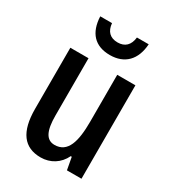

<svg xmlns="http://www.w3.org/2000/svg" viewBox="-184 -851 864 961"><g transform="rotate(30 247.5 -370.5)"><path d="M247 -607C332 -607 383 -659 389 -751H321C316 -705 291 -681 249 -681C205 -681 181 -706 177 -751H109C113 -658 160 -607 247 -607ZM203 10C259 10 307 -20 331 -71H337L350 0H434V-540H329V-269C329 -155 308 -79 232 -79C184 -79 163 -121 163 -209V-540H58V-187C58 -54 107 10 203 10Z"/></g></svg>

Font: Kathrein 67 Medium Condensed
Style: Regular
Weight: 500
Width: 3
Designer: Lazydogs Typefoundry, based on Open Sans by Ascender Corporation
Foundry: Lazydogs Typefoundry
Version: Version 1.003;PS 001.003;hotconv 1.0.88;makeotf.lib2.5.64775